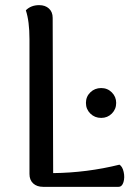

<svg xmlns="http://www.w3.org/2000/svg" viewBox="-20 -724 525 744"><path d="M184.1 -654.8 186 -53.2Q316.9 -54.7 442.9 -85.9Q454.6 -78.6 459.2 -57.6Q463.9 -36.6 458.5 -18.3Q453.1 0 439 0H147Q123 0 108.6 -13.2Q94.2 -26.4 94.2 -49.8V-571.8Q94.2 -642.1 80.1 -684.1Q100.1 -704.1 131.8 -704.1Q155.3 -704.1 169.7 -690.9Q184.1 -677.7 184.1 -654.8ZM372.1 -267.1Q347.2 -267.1 330.1 -283.9Q313 -300.8 313 -325.2Q313 -349.6 330.1 -366.2Q347.2 -382.8 372.1 -382.8Q396.5 -382.8 413.3 -366Q430.2 -349.1 430.2 -325.2Q430.2 -300.8 413.3 -283.9Q396.5 -267.1 372.1 -267.1Z"/></svg>

Font: Arima Madurai Medium
Style: Regular
Weight: 500
Designer: Joana Correia and Natanael Gama
Foundry: NDISCOVER
Version: Version 1.019;PS 001.019;hotconv 1.0.88;makeotf.lib2.5.64775